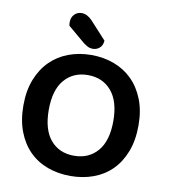

<svg xmlns="http://www.w3.org/2000/svg" viewBox="-91 -906 878 999"><g transform="rotate(10 348.0 -406.5)"><path d="M652 -304Q652 -226 629 -166Q606 -106 565.5 -65.5Q525 -25 469 -4.5Q413 16 348 16Q283 16 227 -4.5Q171 -25 130.5 -65.5Q90 -106 67 -166Q44 -226 44 -304Q44 -382 67.5 -441.5Q91 -501 132 -541.5Q173 -582 228.5 -602.5Q284 -623 348 -623Q412 -623 467.5 -602.5Q523 -582 564 -541.5Q605 -501 628.5 -441.5Q652 -382 652 -304ZM519 -304Q519 -408 472.5 -462.5Q426 -517 348 -517Q271 -517 224.5 -463Q178 -409 178 -304Q178 -199 224 -145Q270 -91 348 -91Q426 -91 472.5 -145Q519 -199 519 -304ZM208 -753Q206 -763 206 -771Q206 -797 221.5 -813Q237 -829 260 -829Q289 -829 316 -801L401 -708Q399 -682 383.5 -669Q368 -656 349 -656Q333 -656 321.5 -662Q310 -668 298 -677Z"/></g></svg>

Font: Baloo Chettan 2 SemiBold
Style: Regular
Weight: 600
Designer: Maithili Shingre, Unnati Kotecha and Ek Type
Foundry: Ek Type
Version: Version 1.640;hotconv 1.0.111;makeotfexe 2.5.65597; ttfautoh